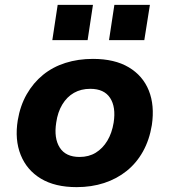

<svg xmlns="http://www.w3.org/2000/svg" viewBox="-20 -758 697 789"><path d="M295 11Q206 11 148 -24Q90 -59 65 -121.5Q40 -184 53 -264Q63 -324 90 -371Q117 -418 157 -450.5Q197 -483 249 -499.5Q301 -516 362 -516Q451 -516 509 -481.5Q567 -447 591.5 -386Q616 -325 604 -244Q594 -183 567.5 -135.5Q541 -88 500.5 -55.5Q460 -23 408 -6Q356 11 295 11ZM307 -113Q345 -113 373.5 -130.5Q402 -148 421 -179.5Q440 -211 447 -254Q457 -318 432.5 -355.5Q408 -393 351 -393Q313 -393 284 -376.5Q255 -360 236 -328.5Q217 -297 211 -254Q201 -190 225.5 -151.5Q250 -113 307 -113ZM428 -593 450 -738H596L573 -593ZM195 -593 217 -738H362L340 -593Z"/></svg>

Font: Nunito Sans 6pt ExtraBold
Style: Italic
Weight: 800
Italic angle: -9°
Version: Version 3.101;gftools[0.9.27]